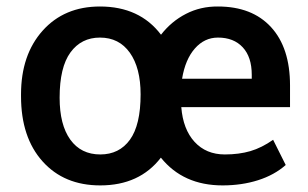

<svg xmlns="http://www.w3.org/2000/svg" viewBox="-20 -558 943 588"><path d="M44.4 -269Q44.4 -390.1 110.6 -464.1Q176.8 -538.1 286.1 -538.1Q407.7 -538.1 473.1 -451.7Q504.9 -492.7 549.6 -515.6Q594.2 -538.6 647.5 -538.1Q752 -538.1 810.1 -474.9Q868.2 -411.6 868.2 -296.4V-230H535.2Q540.5 -162.1 575.9 -123.5Q611.3 -85 668.5 -85Q711.9 -85 746.8 -95.2Q781.7 -105.5 816.4 -129.9L855 -52.7Q820.3 -22 770.3 -6.1Q720.2 9.8 661.6 9.8Q541 9.8 472.7 -75.2Q407.2 9.8 287.1 9.8Q176.3 9.8 110.4 -63.7Q44.4 -137.2 44.4 -263.2ZM162.6 -258.8Q162.6 -175.8 195.3 -130.4Q228 -85 287.1 -85Q345.2 -85 377.9 -130.1Q410.6 -175.3 410.6 -269Q410.6 -350.1 377.7 -396.5Q344.7 -442.9 286.1 -442.9Q229 -442.9 195.8 -397.5Q162.6 -352.1 162.6 -258.8ZM647.5 -442.9Q606 -442.9 576.7 -409.4Q547.4 -376 537.6 -316.9H751V-329.1Q751 -383.3 723.4 -413.1Q695.8 -442.9 647.5 -442.9Z"/></svg>

Font: Roboto Medium
Style: Regular
Weight: 500
Designer: Google
Version: Version 2.134; 2016; ttfautohint (v1.6)